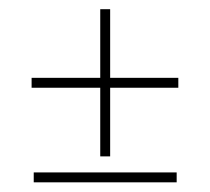

<svg xmlns="http://www.w3.org/2000/svg" viewBox="-20 -516 445 407"><path d="M192.5 -184.5V-330H47V-351H192.5V-496.5H213.5V-351H358V-330H213.5V-184.5ZM51.5 -129.5V-150.5H354.5V-129.5Z"/></svg>

Font: Imbue 50pt Thin
Style: Regular
Weight: 100
Designer: Tyler Finck
Foundry: Etcetera Type Company
Version: Version 1.102; ttfautohint (v1.8.3)